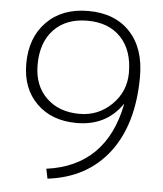

<svg xmlns="http://www.w3.org/2000/svg" viewBox="-53 -787 716 844"><g transform="rotate(5 305.0 -365.0)"><path d="M179 -33Q440 -68 495 -345H493Q424 -245 294 -245Q184 -245 117.5 -310.5Q51 -376 51 -485Q51 -601 119.5 -670.5Q188 -740 303 -740Q420 -740 487 -669Q554 -598 554 -473Q554 -263 458 -137Q362 -11 188 10ZM101 -485Q101 -394 156.5 -340Q212 -286 303 -286Q386 -286 445 -344Q504 -402 504 -485Q504 -584 450.5 -640.5Q397 -697 303 -697Q209 -697 155 -640.5Q101 -584 101 -485Z"/></g></svg>

Font: Mplus 1p Light
Style: Regular
Weight: 300
Version: Version 1.061